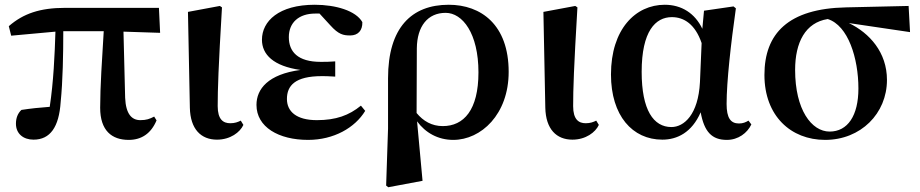

<svg xmlns="http://www.w3.org/2000/svg" viewBox="-20 -572 3867 807"><path d="M521 16C575 16 615 -11 638 -66L628 -82C609 -72 595 -67 570 -67C534 -67 509 -92 506 -161L499 -439L653 -434L648 -539H254C148 -539 78 -515 17 -462L27 -422L213 -439C210 -343 205 -228 189 -123C147 -120 109 -116 70 -110C54 -95 47 -75 47 -52C47 -10 78 15 121 15C191 15 228 -38 235 -143C244 -232 246 -345 246 -441H416C409 -327 401 -207 401 -119C401 -23 450 16 521 16Z M892 15C948 15 989 -16 1003 -47L992 -65C980 -59 967 -54 948 -54C918 -54 895 -70 895 -126C895 -197 898 -288 913 -541L904 -547L770 -522L778 -119C780 -29 825 15 892 15Z M1275 16C1383 16 1472 -35 1515 -106L1497 -128C1447 -87 1392 -67 1312 -67C1225 -67 1186 -104 1186 -156C1186 -212 1220 -252 1333 -252C1345 -252 1358 -252 1389 -250V-314C1364 -312 1348 -312 1328 -312C1231 -312 1194 -355 1194 -416C1194 -477 1236 -515 1305 -515H1323L1368 -466C1403 -427 1423 -423 1452 -423C1485 -423 1504 -444 1503 -479C1476 -527 1391 -552 1303 -552C1152 -552 1081 -483 1081 -405C1081 -343 1129 -294 1243 -278C1107 -260 1058 -198 1058 -131C1058 -38 1151 16 1275 16Z M1603 208 1612 215 1756 188 1733 -62C1768 -14 1821 16 1885 16C2002 16 2118 -91 2118 -270C2118 -468 2002 -552 1866 -552C1710 -552 1611 -456 1611 -243V-32ZM1731 -97 1732 -369C1733 -462 1778 -518 1853 -518C1924 -518 1991 -432 1991 -268C1991 -109 1929 -42 1841 -42C1795 -42 1759 -63 1731 -97Z M2386 15C2442 15 2483 -16 2497 -47L2486 -65C2474 -59 2461 -54 2442 -54C2412 -54 2389 -70 2389 -126C2389 -197 2392 -288 2407 -541L2398 -547L2264 -522L2272 -119C2274 -29 2319 15 2386 15Z M2764 15C2826 15 2888 -15 2925 -100C2940 -18 2972 16 3035 16C3083 16 3121 -13 3138 -49L3126 -65C3114 -58 3103 -53 3086 -53C3051 -53 3034 -76 3034 -135C3034 -229 3052 -389 3073 -537L3063 -545L2939 -527L2932 -451C2901 -516 2845 -552 2774 -552C2651 -552 2548 -449 2548 -259C2548 -86 2638 15 2764 15ZM2929 -391 2922 -227C2915 -90 2855 -38 2802 -38C2727 -38 2677 -109 2677 -270C2677 -441 2735 -500 2804 -500C2855 -500 2902 -470 2929 -391Z M3448 16C3598 16 3708 -95 3708 -236C3708 -352 3635 -433 3548 -475L3805 -437L3799 -547L3536 -541C3293 -536 3193 -431 3193 -257C3193 -85 3304 16 3448 16ZM3459 -492C3545 -465 3588 -327 3588 -200C3588 -86 3543 -19 3467 -19C3391 -19 3322 -111 3322 -278C3322 -394 3365 -477 3459 -492Z"/></svg>

Font: Noto Serif JP
Style: Bold
Weight: 700
Designer: Ryoko NISHIZUKA 西塚涼子 (kana & ideographs); Frank Grießhammer (Latin, Greek & Cyrillic); Wenlong ZHANG 张文龙 (bopomofo); San
Foundry: Adobe
Version: Version 2.001;hotconv 1.1.0;makeotfexe 2.6.0